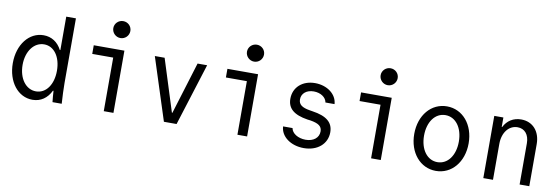

<svg xmlns="http://www.w3.org/2000/svg" viewBox="-57 -1207 4755 1641"><g transform="rotate(10 2320.0 -386.5)"><path d="M430 0H510C506 -63 503 -129 503 -180V-740H419V-450H414C381 -514 326 -550 257 -550C131 -550 38 -431 38 -270C38 -108 131 10 257 10C329 10 384 -29 417 -97H422C424 -65 426 -33 430 0ZM274 -66C186 -66 123 -152 123 -270C123 -388 187 -474 275 -474C361 -474 421 -391 421 -270C421 -150 361 -66 274 -66Z M959 -540H693V-465H875V0H959ZM832 -714C832 -673 866 -640 906 -640C947 -640 980 -673 980 -714C980 -755 947 -787 906 -787C866 -787 832 -755 832 -714Z M1397 0H1507L1677 -540H1594L1455 -88H1451L1308 -540H1223Z M2119 -540H1853V-465H2035V0H2119ZM1992 -714C1992 -673 2026 -640 2066 -640C2107 -640 2140 -673 2140 -714C2140 -755 2107 -787 2066 -787C2026 -787 1992 -755 1992 -714Z M2407 -138C2411 -51 2499 14 2612 14C2731 14 2813 -57 2813 -158C2813 -243 2756 -291 2632 -309L2608 -313C2539 -324 2509 -347 2509 -391C2509 -443 2552 -478 2614 -478C2674 -478 2721 -446 2728 -402H2807C2802 -487 2718 -550 2613 -550C2503 -550 2427 -481 2427 -382C2427 -298 2482 -251 2602 -232L2627 -229C2701 -217 2730 -195 2730 -151C2730 -96 2684 -59 2616 -59C2550 -59 2496 -93 2489 -138Z M3279 -540H3013V-465H3195V0H3279ZM3152 -714C3152 -673 3186 -640 3226 -640C3267 -640 3300 -673 3300 -714C3300 -755 3267 -787 3226 -787C3186 -787 3152 -755 3152 -714Z M3758 10C3894 10 3994 -107 3994 -270C3994 -433 3894 -550 3758 -550C3622 -550 3522 -433 3522 -270C3522 -107 3622 10 3758 10ZM3758 -66C3669 -66 3607 -150 3607 -270C3607 -390 3669 -474 3758 -474C3847 -474 3909 -390 3909 -270C3909 -150 3847 -66 3758 -66Z M4169 0H4253V-312C4253 -410 4307 -479 4383 -479C4445 -479 4484 -432 4484 -358V0H4568V-365C4568 -476 4502 -550 4402 -550C4334 -550 4281 -516 4252 -458H4248V-540H4169Z"/></g></svg>

Font: CommitMono-dimboump
Style: Regular
Weight: 400
Monospace: yes
Designer: Eigil Nikolajsen
Foundry: Eigil Nikolajsen
Version: Version 1.143